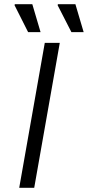

<svg xmlns="http://www.w3.org/2000/svg" viewBox="-20 -889 416 909"><path d="M71 0 192 -686H263L142 0ZM113 -737 49 -864 50 -869H133L172 -737ZM318 -737 253 -864 254 -869H337L376 -737Z"/></svg>

Font: Archivo Expanded ExtraLight
Style: Italic
Weight: 250
Width: 7
Italic angle: -10°
Designer: Hector Gatti
Foundry: Omnibus-Type
Version: Version 2.001